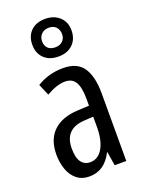

<svg xmlns="http://www.w3.org/2000/svg" viewBox="-153 -882 723 964"><g transform="rotate(-20 208.0 -400.0)"><path d="M213 -547Q289 -547 321 -499Q353 -451 353 -362V0H291L279 -74H277Q235 10 154 10Q113 10 86 -12.5Q59 -35 46.5 -71.5Q34 -108 34 -150Q34 -230 80 -274Q126 -318 211 -322L272 -325V-360Q272 -422 255 -451Q238 -480 200 -480Q156 -480 99 -447L73 -508Q136 -547 213 -547ZM225 -263Q117 -257 117 -152Q117 -103 134 -79.5Q151 -56 182 -56Q224 -56 248.5 -97.5Q273 -139 273 -212V-266ZM214 -609Q165 -609 137 -636.5Q109 -664 109 -709Q109 -755 137 -782.5Q165 -810 214 -810Q260 -810 289.5 -783Q319 -756 319 -711Q319 -665 290.5 -637Q262 -609 214 -609ZM215 -658Q238 -658 253 -672Q268 -686 268 -709Q268 -732 254.5 -747Q241 -762 215 -762Q191 -762 176 -747Q161 -732 161 -709Q161 -686 174.5 -672Q188 -658 215 -658Z"/></g></svg>

Font: Noto Sans Hebrew ExtraCondensed
Style: Regular
Weight: 400
Width: 2
Designer: Monotype Design Team
Foundry: Monotype Imaging Inc.
Version: Version 2.004; ttfautohint (v1.8.4.7-5d5b)